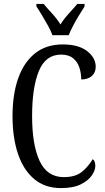

<svg xmlns="http://www.w3.org/2000/svg" viewBox="-20 -951 538 981"><path d="M291 10Q210 10 155 -36Q100 -82 72 -164.5Q44 -247 44 -358Q44 -469 73 -551Q102 -633 159 -678.5Q216 -724 301 -724Q381 -724 425 -690Q469 -656 469 -610Q469 -580 449 -562.5Q429 -545 395 -545Q395 -577 385.5 -606Q376 -635 353.5 -653.5Q331 -672 292 -672Q213 -672 178.5 -588Q144 -504 144 -358Q144 -211 182.5 -128.5Q221 -46 306 -46Q366 -46 399 -73.5Q432 -101 454 -138Q467 -128 467 -103Q467 -81 449 -54.5Q431 -28 392.5 -9Q354 10 291 10ZM248 -771Q240 -794 225 -820.5Q210 -847 194.5 -873Q179 -899 166 -918V-931H203Q224 -906 247.5 -880.5Q271 -855 289 -826Q307 -855 330.5 -880.5Q354 -906 375 -931H412V-918Q400 -899 384 -873Q368 -847 354 -820.5Q340 -794 331 -771Z"/></svg>

Font: Noto Serif Lao ExtraCondensed
Style: Regular
Weight: 400
Width: 2
Designer: Monotype Design Team
Foundry: Monotype Imaging Inc.
Version: Version 2.003; ttfautohint (v1.8.4.7-5d5b)